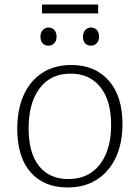

<svg xmlns="http://www.w3.org/2000/svg" viewBox="-20 -818 615 845"><path d="M294 -532Q398 -532 458.5 -463.5Q519 -395 519 -272Q519 -188 490 -125.5Q461 -63 407 -28Q353 7 277 7Q174 7 115 -59.5Q56 -126 56 -251Q56 -337 84.5 -400Q113 -463 166.5 -497.5Q220 -532 294 -532ZM291 -494Q203 -494 154.5 -429.5Q106 -365 106 -254Q106 -144 152 -87Q198 -30 280 -30Q341 -30 383 -59.5Q425 -89 447 -142.5Q469 -196 469 -268Q469 -376 421.5 -435Q374 -494 291 -494ZM380 -617Q364 -617 354.5 -627.5Q345 -638 345 -656Q345 -675 355.5 -686Q366 -697 380 -697Q396 -697 406 -686Q416 -675 416 -656Q416 -638 405.5 -627.5Q395 -617 380 -617ZM193 -617Q177 -617 167.5 -627.5Q158 -638 158 -656Q158 -675 168.5 -686Q179 -697 193 -697Q209 -697 219 -686Q229 -675 229 -656Q229 -638 218.5 -627.5Q208 -617 193 -617ZM412 -798V-759H165V-798Z"/></svg>

Font: Bitter Thin Light
Style: Regular
Weight: 300
Version: Version 2.002